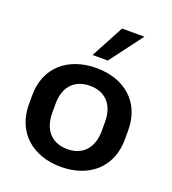

<svg xmlns="http://www.w3.org/2000/svg" viewBox="-144 -902 919 1023"><g transform="rotate(20 315.5 -391.0)"><path d="M316.9 10.7C475.1 10.7 588.4 -84 588.4 -244.1V-295.9C588.4 -456.1 475.1 -549.3 316.9 -549.3C158.7 -549.3 43.9 -456.1 43.9 -295.9V-244.1C43.9 -84 158.7 10.7 316.9 10.7ZM358.9 -607.4 499 -793.5H372.1L272.5 -607.4ZM316.9 -89.8C237.3 -89.8 176.3 -139.2 176.3 -244.1V-295.9C176.3 -400.4 237.3 -448.7 316.9 -448.7C396.5 -448.7 457 -399.9 457 -295.9V-244.1C457 -139.6 396.5 -89.8 316.9 -89.8Z"/></g></svg>

Font: Winston SemiBold
Style: Regular
Weight: 600
Designer: Vernon Adams, Kim Jin-seong, David Berlow, Cristiano Sobral
Foundry: The Winston Project Authors
Version: Version 3.004